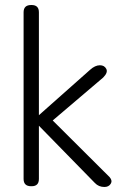

<svg xmlns="http://www.w3.org/2000/svg" viewBox="-20 -742 517 765"><path d="M104 0Q74 0 74 -29V-693Q74 -722 104 -722H106Q135 -722 135 -693V-283L339 -464Q359 -482 378 -482Q396 -482 403.5 -467.5Q411 -453 391 -433L190 -262L417 -36Q429 -22 421 -9.5Q413 3 396 3Q373 3 358 -13L135 -241V-29Q135 0 106 0Z"/></svg>

Font: Zen Maru Gothic
Style: Regular
Weight: 400
Designer: Yoshimichi Ohira
Foundry: Positype
Version: Version 1.002